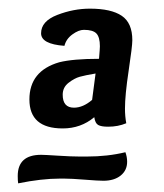

<svg xmlns="http://www.w3.org/2000/svg" viewBox="-20 -663 380 444"><path d="M188 -643Q237 -643 261.5 -626.5Q286 -610 286 -570Q286 -556 277.5 -499.5Q269 -443 269 -412Q269 -394 272 -378Q253 -370 230 -370Q214 -370 207 -374Q200 -378 198 -392Q167 -366 125 -366Q48 -366 48 -433Q48 -499 117 -519Q149 -527 209 -527Q211 -551 211 -556Q211 -577 203 -585.5Q195 -594 174 -594Q162 -594 147.5 -583.5Q133 -573 129 -557Q75 -561 75 -586Q75 -614 112.5 -628.5Q150 -643 188 -643ZM270 -311Q274 -300 274 -289Q274 -269 259 -257Q244 -245 219 -245Q207 -245 176 -247.5Q145 -250 128 -250H119Q76 -250 22 -239Q21 -245 21 -256Q21 -305 75 -305Q83 -305 114 -303Q145 -301 164 -301H181Q229 -301 270 -311ZM193 -432 201 -493Q177 -489 164.5 -485.5Q152 -482 138.5 -471.5Q125 -461 125 -444Q125 -414 151 -414Q172 -414 193 -432Z"/></svg>

Font: Overlock
Style: Bold Italic
Weight: 700
Version: Version 1.001